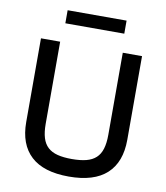

<svg xmlns="http://www.w3.org/2000/svg" viewBox="-98 -989 933 1081"><g transform="rotate(10 369.0 -448.5)"><path d="M79.9 -248.9V-727.3H189.6V-257.8Q189.6 -210.2 199.6 -177.7Q209.5 -145.2 231 -125.4Q252.5 -105.5 286.6 -96.8Q320.7 -88.1 368.6 -88.1Q416.9 -88.1 450.8 -96.8Q484.7 -105.5 506.2 -125.4Q527.7 -145.2 537.6 -177.7Q547.6 -210.2 547.6 -257.8V-727.3H657.7V-248.9Q657.7 -121.1 585.2 -54.5Q512.8 12.1 368.6 12.1Q224.4 12.1 152.2 -54.5Q79.9 -121.1 79.9 -248.9ZM537.3 -909.1V-834.5H200.3V-909.1Z"/></g></svg>

Font: Cannonade Med
Style: Regular
Weight: 500
Designer: Rasmus Andersson
Foundry: rsms
Version: Version 3.012;git-f93a4a705